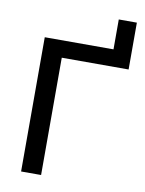

<svg xmlns="http://www.w3.org/2000/svg" viewBox="-94 -927 749 993"><g transform="rotate(10 280.5 -431.0)"><path d="M87 0V-705H448V-862H543V-616H192V0Z"/></g></svg>

Font: Nunito Sans 11pt SemiBold
Style: Regular
Weight: 600
Version: Version 3.101;gftools[0.9.27]